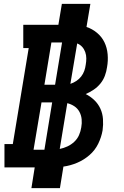

<svg xmlns="http://www.w3.org/2000/svg" viewBox="-20 -863 640 990"><path d="M142 107 159 0H3V-120H46L128 -615H100V-735H281L299 -843H446L426 -724Q456 -714 480.5 -693.5Q505 -673 518.5 -645Q532 -617 535 -583.5Q538 -550 532 -517Q529 -495 521 -473Q513 -451 498 -432.5Q483 -414 463 -400.5Q443 -387 422 -378Q446 -366 466 -347Q486 -328 497.5 -303Q509 -278 511 -249Q513 -220 509 -191Q503 -156 486.5 -122Q470 -88 441 -63Q412 -38 377.5 -23.5Q343 -9 307 -4L289 107ZM209 -426H264L300 -644H245ZM344 -431Q359 -436 373.5 -445.5Q388 -455 398.5 -468.5Q409 -482 414.5 -497.5Q420 -513 422 -529Q425 -545 425 -562Q425 -579 419.5 -594.5Q414 -610 403.5 -621.5Q393 -633 378 -639L343 -431ZM209 -91 249 -335H194L153 -91ZM288 -95Q308 -99 327.5 -108Q347 -117 363 -132Q379 -147 387.5 -166.5Q396 -186 399 -206Q403 -227 401 -248Q399 -269 389.5 -286.5Q380 -304 363.5 -315Q347 -326 327 -331Z"/></svg>

Font: Iosevka Etoile Heavy Oblique
Style: Regular
Weight: 900
Italic angle: -9°
Designer: Belleve Invis
Foundry: Belleve Invis
Version: Version 15.5.2; ttfautohint (v1.8.4)